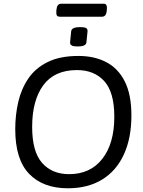

<svg xmlns="http://www.w3.org/2000/svg" viewBox="-20 -1007 771 1033"><path d="M304 -917Q290 -917 286 -924Q282 -931 283 -947L284 -957Q287 -987 310 -987H538Q558 -987 555 -957L554 -947Q551 -917 528 -917ZM398 -757Q376 -757 367.5 -761.5Q359 -766 358 -771.5Q357 -777 357 -779L363 -839Q364 -849 375 -855Q386 -861 411 -861Q440 -861 446 -854Q452 -847 451 -839L445 -779Q443 -757 398 -757ZM345 6Q212 6 137 -71.5Q62 -149 62 -312Q62 -389 78.5 -459.5Q95 -530 133 -585.5Q171 -641 237 -673.5Q303 -706 402 -706Q488 -706 552 -672.5Q616 -639 651.5 -568.5Q687 -498 687 -386Q687 -264 646.5 -176Q606 -88 529.5 -41Q453 6 345 6ZM352 -70Q466 -70 530.5 -152.5Q595 -235 595 -379Q595 -511 541 -570.5Q487 -630 394 -630Q273 -630 213 -548.5Q153 -467 153 -324Q153 -191 206.5 -130.5Q260 -70 352 -70Z"/></svg>

Font: Asap
Style: Italic
Weight: 400
Italic angle: -6°
Designer: Pablo Cosgaya
Foundry: Omnibus-Type
Version: Version 3.001; ttfautohint (v1.8.3)